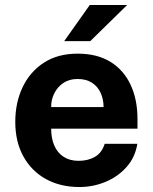

<svg xmlns="http://www.w3.org/2000/svg" viewBox="-20 -743 616 773"><path d="M300 10Q223 10 164.8 -22.2Q106.5 -54.5 74 -113.5Q41.5 -172.5 41.5 -252.5Q41.5 -330 71.2 -392.2Q101 -454.5 157 -490.8Q213 -527 292.5 -527Q371.5 -527 425 -493.8Q478.5 -460.5 506 -401.2Q533.5 -342 533.5 -264.5V-225H186Q186 -185.5 199 -156.2Q212 -127 236.8 -111.2Q261.5 -95.5 296.5 -95.5Q334 -95.5 362 -111.5Q390 -127.5 401.5 -164H533Q524 -109 489 -70Q454 -31 404 -10.5Q354 10 300 10ZM186 -312H397Q397 -343 385.2 -369Q373.5 -395 350.2 -410Q327 -425 292 -425Q258.5 -425 234.8 -408.8Q211 -392.5 198.2 -366.5Q185.5 -340.5 186 -312ZM238.5 -577.5 341.5 -723H492L343.5 -577.5Z"/></svg>

Font: Public Sans Thin
Style: Bold
Weight: 700
Version: Version 2.001